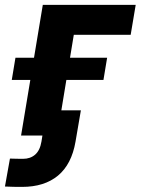

<svg xmlns="http://www.w3.org/2000/svg" viewBox="-74 -542 563 768"><path d="M468.8 -522.5 448.7 -402.8H221.2L154.8 0H10.3L97.2 -522.5ZM-26.9 -222.2 -12.2 -311H354.5L339.8 -222.2ZM14.2 205.6Q-3.4 205.6 -20.3 205.3Q-37.1 205.1 -54.2 204.1L-34.2 92.3Q-21.5 92.8 -8.1 93Q5.4 93.3 18.1 93.3Q47.4 93.3 66.7 76.4Q85.9 59.6 91.8 24.4L95.7 0H46.9L63.5 -100.6H249.5L228 24.9Q212.4 115.2 158 160.4Q103.5 205.6 14.2 205.6Z"/></svg>

Font: Inter 28pt
Style: Bold Italic
Weight: 700
Italic angle: -9.3988°
Designer: Rasmus Andersson
Foundry: rsms
Version: Version 4.001;git-66647c0bb